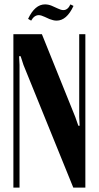

<svg xmlns="http://www.w3.org/2000/svg" viewBox="-20 -855 449 875"><path d="M323 -322 337 -282H343L341 -322V-699H369V0H314L87 -559L74 -599H67L69 -559V0H41V-699H171ZM122 -761 108 -769Q139 -835 185 -835Q200 -835 215 -829L244 -816Q258 -809 269 -809Q289 -809 301 -835L315 -828Q284 -761 238 -761Q230 -761 222 -763Q214 -765 206 -768L184 -778Q167 -786 157 -786Q136 -786 122 -761Z"/></svg>

Font: Moniqa Black Heading
Style: Regular
Weight: 900
Designer: Rajesh Rajput
Foundry: Rajesh Rajput
Version: Version 1.000